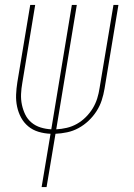

<svg xmlns="http://www.w3.org/2000/svg" viewBox="-20 -540 540 775"><path d="M148 215 184 0Q159 -1 135.5 -8Q112 -15 94 -30Q76 -45 65 -65.5Q54 -86 49 -109.5Q44 -133 45 -158Q46 -183 50 -208L102 -520H122L70 -205Q66 -183 65 -160.5Q64 -138 68.5 -117Q73 -96 82 -77.5Q91 -59 107 -45.5Q123 -32 144 -25.5Q165 -19 187 -18L270 -520H290L207 -18Q228 -19 249.5 -24Q271 -29 290.5 -40Q310 -51 326.5 -67.5Q343 -84 354.5 -103Q366 -122 372.5 -143Q379 -164 382 -185L438 -520H458L402 -182Q398 -158 390.5 -135Q383 -112 369.5 -91Q356 -70 337.5 -52.5Q319 -35 297 -23Q275 -11 251 -6Q227 -1 204 0L168 215Z"/></svg>

Font: Iosevka Curly Thin
Style: Italic
Weight: 100
Italic angle: -9°
Monospace: yes
Designer: Belleve Invis
Foundry: Belleve Invis
Version: Version 22.1.2; ttfautohint (v1.8.4)